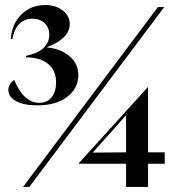

<svg xmlns="http://www.w3.org/2000/svg" viewBox="-20 -740 682 760"><path d="M13 -384Q13 -406 36 -424Q74 -333 135 -333Q167 -333 184.5 -355Q202 -377 202 -414Q202 -461 170.5 -487Q139 -513 83 -513V-519Q128 -528 151.5 -549.5Q175 -571 175 -603Q175 -631 156.5 -648.5Q138 -666 109 -666Q77 -666 56.5 -645.5Q36 -625 29 -586H23Q27 -646 65 -683Q103 -720 159 -720Q201 -720 228.5 -698.5Q256 -677 256 -645Q256 -616 233 -593Q210 -570 167 -554V-552Q218 -548 254 -518.5Q290 -489 290 -442Q290 -391 246.5 -357Q203 -323 128 -323Q73 -323 43 -340Q13 -357 13 -384ZM605 -712H630L96 0H71ZM479 -92H292V-94L565 -395H566V-137H632V-92H566V0H479ZM479 -137V-284L347 -136Z"/></svg>

Font: Nyght Serif
Style: Regular
Weight: 400
Designer: Maksym Kobuzan
Version: Version 0.410;July 4, 2025;FontCreator 15.0.0.2958 64-bit